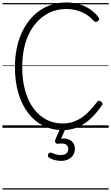

<svg xmlns="http://www.w3.org/2000/svg" viewBox="-20 -1035 900 1555"><path d="M488 19Q402 19 331 -16.5Q260 -52 208.5 -119Q157 -186 129 -280Q101 -374 101 -491Q101 -569 114.5 -638Q128 -707 154 -765.5Q180 -824 217 -870Q254 -916 300.5 -948.5Q347 -981 401.5 -998Q456 -1015 517 -1015Q567 -1015 614.5 -1002.5Q662 -990 703.5 -964Q745 -938 777 -896Q785 -886 783.5 -879.5Q782 -873 773 -865Q764 -857 756 -857Q748 -857 739 -866Q710 -899 674.5 -920Q639 -941 599.5 -951.5Q560 -962 516 -962Q464 -962 417.5 -947Q371 -932 331.5 -903.5Q292 -875 260 -834Q228 -793 205.5 -740.5Q183 -688 171.5 -625.5Q160 -563 160 -491Q160 -384 184 -299.5Q208 -215 252 -156Q296 -97 356 -66Q416 -35 488 -35Q535 -35 574.5 -49Q614 -63 648 -87Q682 -111 710.5 -142.5Q739 -174 765 -208Q772 -218 780 -219Q788 -220 798 -212Q809 -204 810 -197Q811 -190 804 -180Q763 -120 715 -75Q667 -30 611 -5.5Q555 19 488 19ZM473 268Q456 268 429 262.5Q402 257 378 242Q369 237 368 229Q367 221 371 213Q376 204 382.5 201.5Q389 199 398 203Q413 209 431.5 215Q450 221 470 221Q501 221 517 208Q533 195 533 171Q533 147 513.5 135Q494 123 452 129Q443 130 438 128Q433 126 429 121Q425 114 425.5 108Q426 102 429 94L471 -4H515L467 107L451 94Q488 83 518.5 89Q549 95 567.5 115.5Q586 136 586 171Q586 200 572 221.5Q558 243 533 255.5Q508 268 473 268ZM0 490H860V500H0ZM0 -20H860V0H0ZM0 -505H860V-500H0ZM0 -1010H860V-1000H0Z"/></svg>

Font: Playwrite PE Guides
Style: Regular
Weight: 400
Designer: Veronika Burian, José Scaglione
Foundry: TypeTogether
Version: Version 1.003